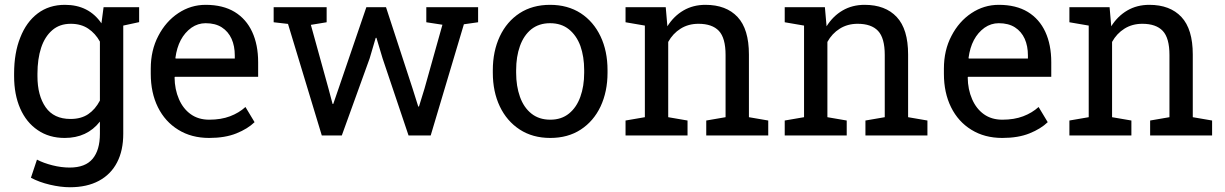

<svg xmlns="http://www.w3.org/2000/svg" viewBox="-20 -558 5045 791"><path d="M553.2 -528.3V-466.8L487.8 -452.6V-6.8Q487.8 62 462.4 110.8Q437 160.2 387.7 186.8Q338.4 213.4 268.1 213.4Q230 213.4 185.5 202.9Q141.1 192.4 107.4 174.3L132.3 99.6Q159.2 113.8 195.8 123Q232.4 132.3 267.1 132.3Q331.5 132.3 361.6 96.2Q391.6 60.1 391.6 -6.8V-57.1Q338.9 10.3 246.6 10.3Q182.1 10.3 135.3 -22Q88.4 -53.7 63.2 -111.1Q38.1 -168.5 38.1 -244.1V-254.4Q38.1 -340.3 63.5 -403.3Q88.4 -467.3 135.3 -502.7Q182.1 -538.1 247.6 -538.1Q345.7 -538.1 397.9 -461.9L406.7 -528.3ZM391.6 -143.6V-386.7Q373 -420.4 343.3 -440.2Q313.5 -460 271.5 -460Q225.6 -460 195.3 -433.6Q164.6 -407.2 149.4 -361.1Q134.3 -314.9 134.3 -254.4V-244.1Q134.3 -164.6 168 -116.2Q201.7 -67.9 270.5 -67.9Q314 -67.9 343.3 -87.6Q372.6 -107.4 391.6 -143.6Z M841.8 10.3Q768.6 10.3 714.4 -23.4Q660.2 -56.6 630.6 -116.2Q601.1 -175.8 601.1 -253.9V-275.4Q601.1 -351.1 632.3 -410.2Q663.1 -469.7 714.6 -503.9Q766.1 -538.1 827.1 -538.1Q898.4 -538.1 946.8 -508.8Q994.6 -479.5 1019 -426.5Q1043.5 -373.5 1043.5 -301.8V-241.7H700.7L699.2 -239.3Q699.7 -189.5 717.3 -149.4Q734.4 -109.9 765.9 -87.4Q797.4 -64.9 841.8 -64.9Q890.6 -64.9 927.5 -78.9Q964.4 -92.8 991.2 -117.2L1028.8 -54.7Q1000.5 -27.3 953.9 -8.5Q907.2 10.3 841.8 10.3ZM702.6 -319.3 703.6 -316.9H947.3V-329.6Q947.3 -368.2 934.1 -397.9Q920.4 -428.2 893.8 -445.3Q867.2 -462.4 827.1 -462.4Q795.4 -462.4 768.6 -443.8Q713.9 -404.3 702.6 -319.3Z M1891.1 -458 1754.4 0H1663.1L1556.2 -317.4L1530.8 -402.3L1527.8 -401.9L1502.9 -317.4L1388.2 0H1305.7L1166.5 -459.5L1107.4 -466.3V-528.3H1325.7V-466.3L1260.7 -455.6L1333.5 -192.4L1350.1 -129.9H1353L1374.5 -192.4L1489.3 -528.3H1570.3L1679.7 -193.4L1703.1 -119.1H1706.1L1729 -193.4L1802.7 -456.1L1736.3 -466.3V-528.3H1949.7V-466.3Z M2247.1 10.3Q2174.3 10.3 2121.1 -24.4Q2067.9 -59.1 2039.1 -119.6Q2010.3 -180.2 2010.3 -258.3V-269Q2010.3 -346.7 2039.1 -408.2Q2067.9 -469.2 2120.8 -503.7Q2173.8 -538.1 2246.1 -538.1Q2318.8 -538.1 2372.6 -503.4Q2425.3 -468.8 2454.1 -408.2Q2482.9 -347.7 2482.9 -269V-258.3Q2482.9 -180.7 2454.1 -119.1Q2425.3 -58.6 2372.6 -24.2Q2319.8 10.3 2247.1 10.3ZM2247.1 -64.9Q2293 -64.9 2324.2 -90.3Q2355 -115.2 2370.8 -158.9Q2386.7 -202.6 2386.7 -258.3V-269Q2386.7 -324.2 2371.1 -368.7Q2355 -412.1 2323.7 -437.3Q2292.5 -462.4 2246.1 -462.4Q2200.7 -462.4 2168.9 -437.5Q2137.7 -412.1 2122.1 -368.4Q2106.4 -324.7 2106.4 -269V-258.3Q2106.4 -203.1 2122.1 -159.2Q2137.7 -115.2 2169.2 -90.1Q2200.7 -64.9 2247.1 -64.9Z M2732.9 -385.3V-75.2L2812.5 -61.5V0H2557.1V-61.5L2636.7 -75.2V-452.6L2557.1 -466.3V-528.3H2722.7L2729.5 -449.7Q2755.9 -491.7 2795.7 -514.9Q2835.4 -538.1 2886.2 -538.1Q2971.7 -538.1 3018.6 -488Q3065.4 -438 3065.4 -333.5V-75.2L3145 -61.5V0H2889.6V-61.5L2969.2 -75.2V-331.5Q2969.2 -401.4 2941.7 -430.7Q2914.1 -460 2857.4 -460Q2815.9 -460 2783.9 -439.9Q2752 -419.9 2732.9 -385.3Z M3388.7 -385.3V-75.2L3468.3 -61.5V0H3212.9V-61.5L3292.5 -75.2V-452.6L3212.9 -466.3V-528.3H3378.4L3385.3 -449.7Q3411.6 -491.7 3451.4 -514.9Q3491.2 -538.1 3542 -538.1Q3627.4 -538.1 3674.3 -488Q3721.2 -438 3721.2 -333.5V-75.2L3800.8 -61.5V0H3545.4V-61.5L3625 -75.2V-331.5Q3625 -401.4 3597.4 -430.7Q3569.8 -460 3513.2 -460Q3471.7 -460 3439.7 -439.9Q3407.7 -419.9 3388.7 -385.3Z M4109.4 10.3Q4036.1 10.3 3981.9 -23.4Q3927.7 -56.6 3898.2 -116.2Q3868.7 -175.8 3868.7 -253.9V-275.4Q3868.7 -351.1 3899.9 -410.2Q3930.7 -469.7 3982.2 -503.9Q4033.7 -538.1 4094.7 -538.1Q4166 -538.1 4214.4 -508.8Q4262.2 -479.5 4286.6 -426.5Q4311 -373.5 4311 -301.8V-241.7H3968.3L3966.8 -239.3Q3967.3 -189.5 3984.9 -149.4Q4002 -109.9 4033.4 -87.4Q4064.9 -64.9 4109.4 -64.9Q4158.2 -64.9 4195.1 -78.9Q4231.9 -92.8 4258.8 -117.2L4296.4 -54.7Q4268.1 -27.3 4221.4 -8.5Q4174.8 10.3 4109.4 10.3ZM3970.2 -319.3 3971.2 -316.9H4214.8V-329.6Q4214.8 -368.2 4201.7 -397.9Q4188 -428.2 4161.4 -445.3Q4134.8 -462.4 4094.7 -462.4Q4063 -462.4 4036.1 -443.8Q3981.4 -404.3 3970.2 -319.3Z M4561.5 -385.3V-75.2L4641.1 -61.5V0H4385.7V-61.5L4465.3 -75.2V-452.6L4385.7 -466.3V-528.3H4551.3L4558.1 -449.7Q4584.5 -491.7 4624.3 -514.9Q4664.1 -538.1 4714.8 -538.1Q4800.3 -538.1 4847.2 -488Q4894 -438 4894 -333.5V-75.2L4973.6 -61.5V0H4718.3V-61.5L4797.9 -75.2V-331.5Q4797.9 -401.4 4770.3 -430.7Q4742.7 -460 4686 -460Q4644.5 -460 4612.5 -439.9Q4580.6 -419.9 4561.5 -385.3Z"/></svg>

Font: Battambang
Style: Regular
Weight: 400
Designer: Danh Hong
Version: Version 8.002; ttfautohint (v1.8.3)